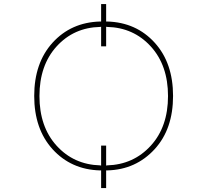

<svg xmlns="http://www.w3.org/2000/svg" viewBox="-20 -871 1040 967"><path d="M489.3 76.2V-12.7H484.4Q411.1 -14.6 351.1 -41.5Q291 -68.4 244.6 -119.6Q198.2 -170.9 175.3 -237.8Q152.3 -304.7 152.3 -387.7Q152.3 -470.7 175.3 -537.6Q198.2 -604.5 244.6 -655.8Q291 -707 351.1 -733.9Q411.1 -760.7 484.4 -762.7H489.3V-850.6H514.6V-762.7H519.5Q592.8 -760.7 652.8 -733.9Q712.9 -707 759.3 -655.8Q805.7 -604.5 828.6 -537.6Q851.6 -470.7 851.6 -387.7Q851.6 -304.7 828.6 -237.8Q805.7 -170.9 758.8 -119.6Q711.9 -68.4 652.3 -41.5Q592.8 -14.6 519.5 -12.7H514.6V76.2ZM514.6 -37.1 519.5 -38.1Q652.3 -42 739.3 -137.2Q826.2 -232.4 826.2 -387.2Q826.2 -542 739.3 -637.2Q652.3 -732.4 519.5 -735.4L514.6 -736.3V-637.7H489.3V-736.3L484.4 -735.4Q351.6 -732.4 265.1 -637.2Q178.7 -542 178.7 -387.2Q178.7 -232.4 265.1 -137.2Q351.6 -42 484.4 -38.1L489.3 -37.1V-137.7H514.6Z"/></svg>

Font: Mgen+ 1mn thin
Style: Regular
Weight: 100
Designer: [Source Han Sans]
Ryoko NISHIZUKA  (kana & ideographs); Paul D. Hunt (Latin, Greek & Cyrillic); Wenlong ZHANG  (bopomofo
Version: Version 1.059.20150602